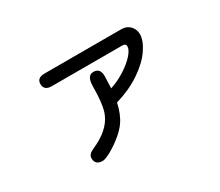

<svg xmlns="http://www.w3.org/2000/svg" viewBox="-104 -754 1208 1052"><g transform="rotate(-30 500.0 -228.0)"><path d="M717.8 -417Q717.8 -434.6 695.3 -434.6H250Q201.2 -434.6 201.2 -475.6Q201.2 -514.6 250 -514.6H736.3Q770.5 -514.6 792 -490.2Q810.5 -468.8 810.5 -441.4Q810.5 -399.4 774.9 -347.7Q739.3 -295.9 671.9 -250.5Q604.5 -205.1 514.6 -178.7Q500 -111.3 469.7 -68.4Q450.2 -40 413.6 -10.3Q377 19.5 340.3 39.6Q303.7 59.6 287.1 59.6Q240.2 59.6 240.2 15.6Q240.2 -8.8 276.4 -24.4Q388.7 -73.2 421.9 -152.3Q443.4 -200.2 444.3 -328.1Q446.3 -388.7 485.4 -388.7Q528.3 -388.7 528.3 -337.9L525.4 -261.7Q576.2 -278.3 620.6 -307.1Q665 -335.9 691.4 -365.7Q717.8 -395.5 717.8 -417Z"/></g></svg>

Font: jf-openhuninn-1.1
Style: Regular
Weight: 400
Designer: [Kosugi Maru]
      Designed by Motoya company      

      [Varela Round]
      Joe Prince(Latin component); Avraham Co
Foundry: justfont CO.,LTD.
Version: 1.1